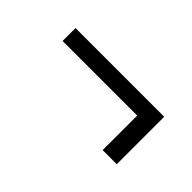

<svg xmlns="http://www.w3.org/2000/svg" viewBox="-17 -546 718 718"><g transform="rotate(45 342.5 -186.5)"><path d="M502.4 -61V-243.7H107.9V-312H577.1V-61Z"/></g></svg>

Font: Gelasio SemiBold
Style: Regular
Weight: 600
Designer: Eben Sorkin
Foundry: Eben Sorkin
Version: Version 1.008